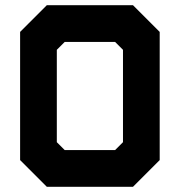

<svg xmlns="http://www.w3.org/2000/svg" viewBox="-20 -720 693 740"><path d="M160.5 0 57.5 -103V-597L160.5 -700H492.5L595.5 -597V-103L492.5 0ZM229.5 -141.5H423.5L454 -172V-528L423.5 -558.5H229.5L199 -528V-172ZM197 -71H457.5L524.5 -138V-562.5L457.5 -629.5H197L130 -562.5V-138ZM197 -71 130 -138V-562.5L197 -629.5H457.5L524.5 -562.5V-138L457.5 -71Z"/></svg>

Font: Tourney Thin Black
Style: Regular
Weight: 900
Version: Version 1.015